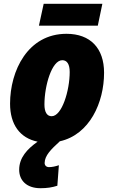

<svg xmlns="http://www.w3.org/2000/svg" viewBox="-20 -741 600 1011"><path d="M185 -606H495L519 -721H210ZM193 250C228 250 254 246 282 237L290 129C272 135 255 139 238 139C224 139 215 130 215 117C216 78 247 47 295 3C452 -32 528 -201 528 -358C528 -487 456 -563 330 -563C126 -563 33 -368 33 -195C33 -85 85 -14 178 5C123 44 81 89 81 153C81 208 119 250 193 250ZM252 -129C227 -129 214 -151 214 -191C214 -290 253 -424 308 -424C333 -424 347 -403 347 -362C347 -264 306 -129 252 -129Z"/></svg>

Font: Noto Sans SemiCondensed Black
Style: Italic
Weight: 900
Width: 4
Italic angle: -12°
Designer: Monotype Design Team
Foundry: Monotype Imaging Inc.
Version: Version 2.013